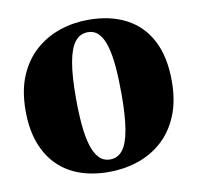

<svg xmlns="http://www.w3.org/2000/svg" viewBox="-67 -607 707 688"><g transform="rotate(-10 287.0 -263.0)"><path d="M19.5 -256Q19.5 -329.5 42.2 -382.8Q65 -436 104 -470.5Q143 -505 192.8 -521.8Q242.5 -538.5 296.5 -538.5Q376.5 -538.5 434.2 -508.2Q492 -478 523 -418.5Q554 -359 554 -270.5Q554 -197 531.2 -143.5Q508.5 -90 469.8 -55.8Q431 -21.5 381.2 -5Q331.5 11.5 276.5 11.5Q218 11.5 170.8 -5.2Q123.5 -22 89.8 -55.8Q56 -89.5 37.8 -139.5Q19.5 -189.5 19.5 -256ZM288.5 -32Q316.5 -32 334.2 -55.2Q352 -78.5 360.2 -128Q368.5 -177.5 368.5 -255Q368.5 -310 364.8 -354.5Q361 -399 352 -430.2Q343 -461.5 327.2 -478.2Q311.5 -495 288 -495Q259 -495 240.8 -471.8Q222.5 -448.5 213.8 -399.2Q205 -350 205 -271Q205 -216 209 -172Q213 -128 222.5 -96.8Q232 -65.5 248 -48.8Q264 -32 288.5 -32Z"/></g></svg>

Font: Merriweather 96pt Black
Style: Regular
Weight: 900
Version: Version 2.100